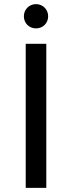

<svg xmlns="http://www.w3.org/2000/svg" viewBox="-20 -913 350 933"><path d="M155 -775C188 -775 214 -800 214 -834C214 -867 188 -893 155 -893C122 -893 96 -867 96 -834C96 -800 122 -775 155 -775ZM105 0H205V-700H105Z"/></svg>

Font: AWKNG-Font Medium
Style: Regular
Weight: 500
Designer: Awakening Church
Foundry: Awakening Church
Version: Version 1.700;PS 001.700;hotconv 1.0.88;makeotf.lib2.5.64775